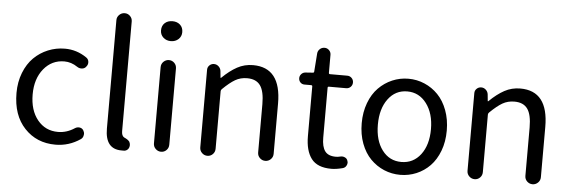

<svg xmlns="http://www.w3.org/2000/svg" viewBox="-51 -958 3362 1133"><g transform="rotate(5 1630.5 -391.5)"><path d="M305.7 12.7Q194.3 12.7 122.6 -63.5Q50.8 -139.6 50.8 -271.5Q50.8 -336.9 72.3 -391.6Q93.8 -446.3 129.9 -481.9Q166 -517.6 213.4 -537.1Q260.7 -556.6 313.5 -556.6Q382.8 -556.6 441.4 -516.6Q455.1 -507.8 457 -491.7Q459 -475.6 448.2 -462.9Q439.5 -450.2 423.3 -448.7Q407.2 -447.3 394.5 -456.1Q357.4 -481.4 316.4 -481.4Q242.2 -481.4 194.3 -422.9Q146.5 -364.3 146.5 -271.5Q146.5 -177.7 192.9 -120.6Q239.3 -63.5 314.5 -63.5Q366.2 -63.5 413.1 -94.7Q425.8 -102.5 439.9 -100.6Q454.1 -98.6 461.9 -86.9Q468.8 -76.2 468.8 -64.5Q468.8 -61.5 467.8 -57.6Q465.8 -42 453.1 -33.2Q385.7 12.7 305.7 12.7Z M697.3 12.7Q600.6 12.7 600.6 -108.4V-751Q600.6 -769.5 614.3 -782.7Q627.9 -795.9 646.5 -795.9Q665 -795.9 678.2 -782.7Q691.4 -769.5 691.4 -751V-101.6Q691.4 -74.2 706.1 -65.4Q709 -64.5 715.3 -61Q721.7 -57.6 724.6 -55.7Q727.5 -53.7 731.9 -50.3Q736.3 -46.9 738.8 -43Q741.2 -39.1 742.2 -34.2L743.2 -30.3Q744.1 -26.4 744.1 -22.5Q744.1 -10.7 738.3 -2Q729.5 10.7 714.8 12.7Q707 12.7 697.3 12.7Z M884.8 -45.9V-497.1Q884.8 -516.6 898.4 -529.8Q912.1 -543 930.7 -543Q949.2 -543 962.4 -529.8Q975.6 -516.6 975.6 -497.1V-45.9Q975.6 -26.4 962.4 -13.2Q949.2 0 930.7 0Q912.1 0 898.4 -13.2Q884.8 -26.4 884.8 -45.9ZM868.2 -713.9Q868.2 -741.2 885.7 -757.3Q903.3 -773.4 931.2 -773.4Q959 -773.4 976.6 -757.3Q994.1 -741.2 994.1 -713.9Q994.1 -688.5 976.1 -671.9Q958 -655.3 931.2 -655.3Q904.3 -655.3 886.2 -671.9Q868.2 -688.5 868.2 -713.9Z M1159.2 -45.9V-505.9Q1159.2 -521.5 1170.4 -532.2Q1181.6 -543 1197.3 -543Q1212.9 -543 1224.6 -532.2Q1236.3 -521.5 1238.3 -505.9L1242.2 -466.8Q1242.2 -464.8 1243.7 -464.8Q1245.1 -464.8 1246.1 -465.8Q1291 -509.8 1334 -533.2Q1377 -556.6 1427.7 -556.6Q1593.8 -556.6 1593.8 -343.8V-45.9Q1593.8 -26.4 1580.1 -13.2Q1566.4 0 1547.9 0Q1529.3 0 1515.6 -13.2Q1502 -26.4 1502 -45.9V-332Q1502 -408.2 1477.5 -442.4Q1453.1 -476.6 1399.4 -476.6Q1360.4 -476.6 1329.1 -458.5Q1297.9 -440.4 1255.9 -399.4Q1250 -393.6 1250 -386.7V-45.9Q1250 -26.4 1236.8 -13.2Q1223.6 0 1205.1 0Q1186.5 0 1172.9 -13.2Q1159.2 -26.4 1159.2 -45.9Z M1940.4 12.7Q1857.4 12.7 1821.8 -34.2Q1786.1 -81.1 1786.1 -168V-461.9Q1786.1 -468.8 1778.3 -468.8H1739.3Q1724.6 -468.8 1714.8 -479Q1705.1 -489.3 1705.1 -503.9Q1705.1 -517.6 1714.8 -528.3Q1724.6 -539.1 1739.3 -540L1782.2 -543Q1790 -543 1790 -550.8L1797.9 -657.2Q1798.8 -672.9 1810.5 -684.1Q1822.3 -695.3 1838.9 -695.3Q1854.5 -695.3 1865.7 -684.1Q1877 -672.9 1877 -657.2V-550.8Q1877 -543 1883.8 -543H1986.3Q2002 -543 2012.7 -532.2Q2023.4 -521.5 2023.4 -505.9Q2023.4 -490.2 2012.7 -479.5Q2002 -468.8 1986.3 -468.8H1883.8Q1877 -468.8 1877 -461.9V-166Q1877 -113.3 1896 -86.9Q1915 -60.5 1960.9 -60.5Q1972.7 -60.5 1989.3 -64.5Q2002.9 -67.4 2015.6 -61Q2028.3 -54.7 2031.2 -41Q2033.2 -36.1 2033.2 -31.2Q2033.2 -22.5 2028.3 -13.7Q2021.5 -1 2006.8 2.9Q1968.8 12.7 1940.4 12.7Z M2095.7 -271.5Q2095.7 -336.9 2116.2 -391.6Q2136.7 -446.3 2171.9 -481.9Q2207 -517.6 2252.4 -537.1Q2297.9 -556.6 2348.1 -556.6Q2398.4 -556.6 2443.8 -537.1Q2489.3 -517.6 2523.9 -481.9Q2558.6 -446.3 2579.1 -391.6Q2599.6 -336.9 2599.6 -271.5Q2599.6 -205.1 2579.1 -150.9Q2558.6 -96.7 2523.9 -61Q2489.3 -25.4 2443.8 -6.3Q2398.4 12.7 2348.1 12.7Q2297.9 12.7 2252.4 -6.3Q2207 -25.4 2171.9 -61Q2136.7 -96.7 2116.2 -150.9Q2095.7 -205.1 2095.7 -271.5ZM2505.9 -271.5Q2505.9 -364.3 2461.9 -422.9Q2418 -481.4 2347.7 -481.4Q2277.3 -481.4 2234.4 -423.3Q2191.4 -365.2 2191.4 -271.5Q2191.4 -177.7 2234.4 -120.6Q2277.3 -63.5 2348.1 -63.5Q2418.9 -63.5 2462.4 -120.6Q2505.9 -177.7 2505.9 -271.5Z M2742.2 -45.9V-505.9Q2742.2 -521.5 2753.4 -532.2Q2764.6 -543 2780.3 -543Q2795.9 -543 2807.6 -532.2Q2819.3 -521.5 2821.3 -505.9L2825.2 -466.8Q2825.2 -464.8 2826.7 -464.8Q2828.1 -464.8 2829.1 -465.8Q2874 -509.8 2917 -533.2Q2960 -556.6 3010.7 -556.6Q3176.8 -556.6 3176.8 -343.8V-45.9Q3176.8 -26.4 3163.1 -13.2Q3149.4 0 3130.9 0Q3112.3 0 3098.6 -13.2Q3085 -26.4 3085 -45.9V-332Q3085 -408.2 3060.5 -442.4Q3036.1 -476.6 2982.4 -476.6Q2943.4 -476.6 2912.1 -458.5Q2880.9 -440.4 2838.9 -399.4Q2833 -393.6 2833 -386.7V-45.9Q2833 -26.4 2819.8 -13.2Q2806.6 0 2788.1 0Q2769.5 0 2755.9 -13.2Q2742.2 -26.4 2742.2 -45.9Z"/></g></svg>

Font: Gen Jyuu Gothic Regular
Style: Regular
Weight: 400
Designer: [Source Han Sans]
Ryoko NISHIZUKA  (kana & ideographs); Paul D. Hunt (Latin, Greek & Cyrillic); Wenlong ZHANG  (bopomofo
Version: Version 1.002.20150607